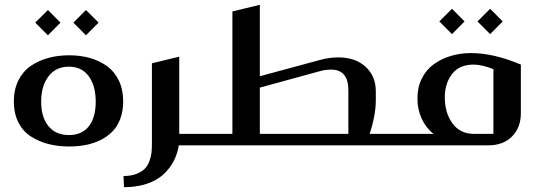

<svg xmlns="http://www.w3.org/2000/svg" viewBox="-20 -610 2284 806"><path d="M181.2 -567.9 233.9 -515.1 181.2 -461.9 127.9 -515.1ZM340.8 -567.9 394 -515.1 340.8 -461.9 288.1 -515.1ZM497.1 -184.1Q497.1 -144 485.1 -111.8Q473.1 -79.6 452.1 -58.1Q431.2 -36.6 402.1 -22.2Q373 -7.8 340.3 -1.5Q307.6 4.9 270 4.9Q222.7 4.9 182.4 -5.6Q142.1 -16.1 108.9 -37.6Q75.7 -59.1 56.9 -96.7Q38.1 -134.3 38.1 -184.1Q38.1 -233.9 57.1 -272.2Q76.2 -310.5 108.9 -333Q141.6 -355.5 182.4 -366.7Q223.1 -377.9 270 -377.9Q316.9 -377.9 356.9 -366.7Q397 -355.5 428.7 -332.8Q460.4 -310.1 478.8 -272Q497.1 -233.9 497.1 -184.1ZM381.8 -183.1Q381.8 -250 352.5 -290Q323.2 -330.1 269 -330.1Q214.8 -330.1 183.8 -289.8Q152.8 -249.5 152.8 -183.1Q152.8 -117.7 183.6 -80.3Q214.4 -43 269 -43Q323.7 -43 352.8 -79.8Q381.8 -116.7 381.8 -183.1Z M617.7 -344.2 732.4 -372.1V-47.9H808.6Q818.8 -47.9 818.8 -38.1V-9.8Q818.8 0 808.6 0H730.5Q725.1 35.6 709 66.4Q692.9 97.2 666 122.1Q639.2 147 596.7 161.4Q554.2 175.8 500.5 175.8L498.5 128.9Q529.8 128.9 552.5 120.1Q575.2 111.3 587.6 98.6Q600.1 85.9 607.2 66.4Q614.3 46.9 616 30.8Q617.7 14.6 617.7 -6.8Z M1608.4 0H808.6Q798.8 0 798.8 -9.8V-38.1Q798.8 -47.9 808.6 -47.9H955.6V-562L1070.8 -589.8V-290L1321.8 -357.9Q1361.8 -369.1 1399.4 -369.1Q1471.7 -369.1 1514.6 -329.8Q1557.6 -290.5 1557.6 -227.1V-189Q1557.6 -126.5 1531.7 -47.9H1608.4Q1618.7 -47.9 1618.7 -38.1V-9.8Q1618.7 0 1608.4 0ZM1070.8 -47.9H1442.4V-231Q1442.4 -317.9 1369.6 -317.9Q1342.8 -317.9 1311.5 -308.1L1070.8 -242.2Z M1877.4 -573.2 1930.2 -520 1877.4 -466.8 1824.2 -520ZM2037.6 -573.2 2090.3 -520 2037.6 -466.8 1984.4 -520ZM2166.5 -338.9V-134.8Q2166.5 -74.2 2129.4 -37.1Q2092.3 0 2031.2 0H1610.4Q1599.6 0 1599.6 -9.8V-38.1Q1599.6 -47.9 1610.4 -47.9H1800.3Q1768.1 -72.8 1750.2 -111.8Q1732.4 -150.9 1732.4 -195.8Q1731.9 -242.7 1750.5 -280Q1769 -317.4 1800.8 -340.3Q1832.5 -363.3 1872.6 -375.2Q1912.6 -387.2 1957.5 -387.2Q2052.2 -387.2 2166.5 -338.9ZM1971.2 -47.9H2051.3V-319.8Q2002 -338.9 1968.3 -338.9Q1908.2 -338.9 1877.7 -299.3Q1847.2 -259.8 1847.2 -201.2Q1847.2 -136.7 1879.2 -92.3Q1911.1 -47.9 1971.2 -47.9Z"/></svg>

Font: Wesal
Style: Regular
Weight: 500
Designer: Ahmed zaza
Foundry: Ahmed zaza
Version: Version 2.01